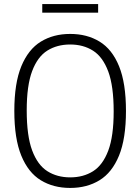

<svg xmlns="http://www.w3.org/2000/svg" viewBox="-20 -916 691 945"><path d="M325.5 9Q242.5 9 180.8 -28.8Q119 -66.5 84.8 -150Q50.5 -233.5 50.5 -370Q50.5 -506.5 85 -590Q119.5 -673.5 181.2 -711.2Q243 -749 325.5 -749Q408.5 -749 470.2 -711.2Q532 -673.5 566 -590Q600 -506.5 600 -370Q600 -233.5 565.8 -150Q531.5 -66.5 469.8 -28.8Q408 9 325.5 9ZM325.5 -43Q390 -43 438 -73.2Q486 -103.5 512.8 -174.5Q539.5 -245.5 539.5 -367.5Q539.5 -492.5 512.8 -564.2Q486 -636 438 -666.5Q390 -697 325.5 -697Q261 -697 213 -667Q165 -637 138.2 -566Q111.5 -495 111.5 -372.5Q111.5 -247.5 138.2 -175.8Q165 -104 213 -73.5Q261 -43 325.5 -43ZM188 -853.5V-896H463V-853.5Z"/></svg>

Font: Encode Sans SemiCondensed Light
Style: Regular
Weight: 300
Width: 4
Designer: Multiple Designers
Foundry: Impallari Type
Version: Version 3.002